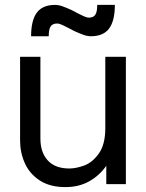

<svg xmlns="http://www.w3.org/2000/svg" viewBox="-20 -752 596 784"><path d="M494 0H414V-75Q386 -35 344 -11.5Q302 12 247 12Q184 12 142.5 -15Q101 -42 81.5 -85.5Q62 -129 62 -178V-520H145V-186Q145 -130 175 -97Q205 -64 263 -64Q290 -64 323.5 -76Q357 -88 383.5 -125Q410 -162 410 -229V-520H494ZM205 -732Q219 -732 234.5 -726.5Q250 -721 270 -712Q274 -710 278 -708L297 -698Q309 -692 321.5 -686Q334 -680 343 -680Q361 -680 369 -691.5Q377 -703 377 -732H449Q449 -667 425.5 -635.5Q402 -604 351 -604Q337 -604 321.5 -609.5Q306 -615 286 -624Q282 -626 278 -628L259 -638Q247 -644 234.5 -650Q222 -656 213 -656Q195 -656 187 -644.5Q179 -633 179 -604H107Q107 -669 130.5 -700.5Q154 -732 205 -732Z"/></svg>

Font: Aspekta Variable
Style: Regular
Weight: 400
Designer: Ivo Dolenc
Version: Version 2.100